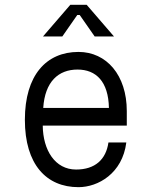

<svg xmlns="http://www.w3.org/2000/svg" viewBox="-20 -765 640 795"><path d="M305 10C386 10 487 -47 503 -175H429C419 -105 374 -63 295 -63C208 -63 158 -143 157 -245H505V-305C505 -454 421 -550 305 -550C172 -550 83 -454 83 -269C83 -84 172 10 305 10ZM431 -318H159C166 -427 222 -477 301 -477C378 -477 429 -427 431 -318ZM238 -614 300 -703H310L372 -614H452L339 -745H271L158 -614Z"/></svg>

Font: Fliege Mono Light
Style: Regular
Weight: 300
Version: Version 0.020;Glyphs 3.3 (3306)